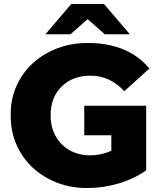

<svg xmlns="http://www.w3.org/2000/svg" viewBox="-20 -930 810 964"><path d="M403 -399H714V-75Q654 -32 576 -9Q498 14 420 14Q338 15 267 -12.5Q196 -40 144 -88.5Q92 -137 62.5 -204.5Q33 -272 34 -350Q32 -428 61.5 -495.5Q91 -563 143.5 -611.5Q196 -660 268 -687.5Q340 -715 424 -714Q523 -714 600.5 -681.5Q678 -649 730 -586L604 -472Q533 -550 434 -550Q344 -550 289 -495Q234 -441 234 -350Q234 -306 248.5 -269.5Q263 -233 289 -206.5Q315 -180 351.5 -165Q388 -150 432 -150Q488 -150 539 -173V-251H403ZM506 -758 420 -834 334 -758H208L338 -910H502L632 -758Z"/></svg>

Font: CMG Sans ExtraBold
Style: Regular
Weight: 800
Designer: Julieta Ulanovsky
Foundry: Julieta Ulanovsky
Version: Version 7.200